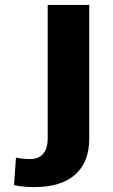

<svg xmlns="http://www.w3.org/2000/svg" viewBox="-20 -548 458 781"><path d="M103 99C82 99 62 97 45 93L37 205C66 211 87 213 121 213C268 213 343 140 343 17V-528H174V17C174 63 154 99 103 99Z"/></svg>

Font: Asimov
Style: XWid
Weight: 500
Designer: Google
Version: Version 2.000980; 2014